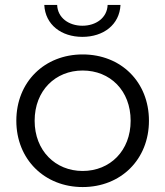

<svg xmlns="http://www.w3.org/2000/svg" viewBox="-20 -751 668 776"><path d="M314 -60C204 -60 120 -142 120 -263C120 -385 204 -466 314 -466C425 -466 508 -385 508 -263C508 -142 425 -60 314 -60ZM314 5C469 5 582 -107 582 -263C582 -420 469 -531 314 -531C160 -531 46 -420 46 -263C46 -107 160 5 314 5ZM313 -602C398 -602 463 -651 467 -731H415C413 -679 368 -647 313 -647C258 -647 213 -679 211 -731H159C163 -651 228 -602 313 -602Z"/></svg>

Font: Montserrat-Alt1
Style: Regular
Weight: 400
Designer: Differentunic
Foundry: Differentunic
Version: Version 7.222